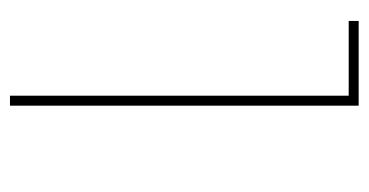

<svg xmlns="http://www.w3.org/2000/svg" viewBox="-197 -542 739 385"><g transform="rotate(90 172.5 -349.5)"><path d="M191.9 0H171.9V-679.2H22V-699.2H191.9Z"/></g></svg>

Font: Montserrat-Hairline
Style: Regular
Weight: 250
Designer: Julieta Ulanovsky
Foundry: Julieta Ulanovsky
Version: Version 1.000;PS 002.000;hotconv 1.0.70;makeotf.lib2.5.58329